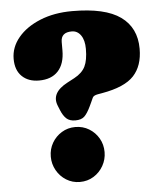

<svg xmlns="http://www.w3.org/2000/svg" viewBox="-53 -785 714 846"><g transform="rotate(-5 303.5 -361.5)"><path d="M198 -328.5Q174.5 -386.5 249.5 -426L281.5 -443Q316 -461.5 329.8 -489.2Q343.5 -517 343.5 -567Q343.5 -605.5 328.2 -627.2Q313 -649 288 -649Q240 -649 240 -606.5V-569.5Q240 -510 210.5 -478Q181 -446 126 -446Q79 -446 50.8 -473.2Q22.5 -500.5 22.5 -550.5Q22.5 -602 57.8 -644.5Q93 -687 155.2 -712.5Q217.5 -738 297.5 -738Q443 -738 511.2 -689Q579.5 -640 579.5 -547Q579.5 -471.5 539 -427.8Q498.5 -384 398 -366.5L378 -363Q359 -359.5 355 -349.8Q351 -340 346 -330L338 -313Q323.5 -282.5 310 -269.8Q296.5 -257 270 -257Q244.5 -257 230.5 -270Q216.5 -283 206.5 -307.5ZM266.5 15Q233.5 15 206.5 -1.8Q179.5 -18.5 163.8 -46.5Q148 -74.5 148 -107Q148 -140.5 163.8 -167.8Q179.5 -195 206.5 -211.5Q233.5 -228 266.5 -228Q300.5 -228 327.5 -211.5Q354.5 -195 370.2 -167.8Q386 -140.5 386 -107Q386 -74.5 370.2 -46.5Q354.5 -18.5 327.5 -1.8Q300.5 15 266.5 15Z"/></g></svg>

Font: Fraunces 9pt S100 Black
Style: Regular
Weight: 900
Version: Version 1.000; ttfautohint (v1.8.3)